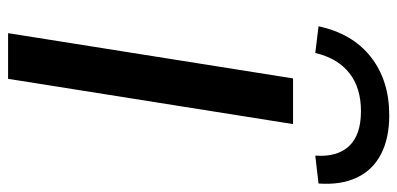

<svg xmlns="http://www.w3.org/2000/svg" viewBox="-274 -709 983 475"><g transform="rotate(90 217.5 -471.5)"><path d="M62 0 174 -705H287L175 0ZM111 -760 45 -768Q63 -852 121 -897.5Q179 -943 265 -943Q322 -943 361.5 -922.5Q401 -902 419.5 -862.5Q438 -823 434 -768L365 -760Q369 -814 341.5 -843.5Q314 -873 255 -873Q197 -873 160.5 -844Q124 -815 111 -760Z"/></g></svg>

Font: Nunito Sans 10pt SemiExpanded SemiBold
Style: Italic
Weight: 600
Width: 6
Italic angle: -9°
Designer: Vernon Adams
Foundry: Vernon Adams
Version: Version 3.101;gftools[0.9.27]